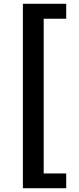

<svg xmlns="http://www.w3.org/2000/svg" viewBox="-20 -823 418 1015"><path d="M101 172H330V94H211V-724H330V-803H101Z"/></svg>

Font: Noto Sans TC
Style: Bold
Weight: 700
Designer: Ryoko NISHIZUKA 西塚涼子 (kana, bopomofo & ideographs); Paul D. Hunt (Latin, Greek & Cyrillic); Sandoll Communications 산돌커뮤니
Foundry: Adobe
Version: Version 2.004;hotconv 1.0.118;makeotfexe 2.5.65603